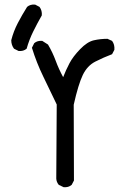

<svg xmlns="http://www.w3.org/2000/svg" viewBox="-20 -823 540 836"><path d="M257 -8 236 -18Q226 -30 225 -45L227 -368Q198 -429 168.5 -489.5Q139 -550 119 -615L129 -635Q143 -647 164 -645L189 -629Q209 -595 222.5 -558.5Q236 -522 255 -487Q267 -518 282.5 -547.5Q298 -577 329 -609Q360 -641 388.5 -647.5Q417 -654 448 -654L468 -645Q480 -629 478 -606L468 -587Q431 -573 395.5 -555Q360 -537 340.5 -496.5Q321 -456 301 -367L302 -37L292 -18Q278 -6 257 -8ZM61 -601 41 -611Q29 -627 29 -648Q39 -687 57.5 -722.5Q76 -758 98 -793Q112 -805 133 -803L152 -793Q164 -777 162 -756Q142 -721 124.5 -685.5Q107 -650 96 -611Q82 -599 61 -601Z"/></svg>

Font: NaniFont Regular
Style: Regular
Weight: 400
Designer: Nanigashitei
Version: Version 1.036